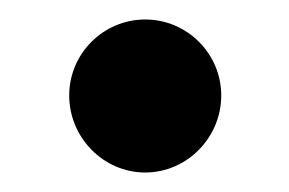

<svg xmlns="http://www.w3.org/2000/svg" viewBox="-20 -159 297 197"><path d="M51 -61C51 -18 86 18 129 18C172 18 207 -18 207 -61C207 -104 172 -139 129 -139C86 -139 51 -104 51 -61Z"/></svg>

Font: Monomakh Unicode
Style: Regular
Weight: 400
Version: Version 1.2